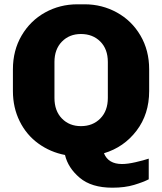

<svg xmlns="http://www.w3.org/2000/svg" viewBox="-20 -715 753 892"><path d="M40 -393Q40 -481 80.5 -550Q121 -619 189.5 -657Q258 -695 340 -695H373Q454 -695 523 -657Q592 -619 632.5 -550Q673 -481 673 -393V-292Q673 -185 614.5 -108Q556 -31 463 -3Q483 47 547 47Q573 47 610 38.5Q647 30 671 22V118Q646 131 603 144Q560 157 502 157Q405 157 350.5 111Q296 65 282 5Q214 -8 158.5 -48Q103 -88 71.5 -151.5Q40 -215 40 -292ZM356 -129Q411 -129 446 -164.5Q481 -200 481 -260V-427Q481 -487 446 -522Q411 -557 356 -557Q302 -557 267.5 -521.5Q233 -486 233 -427V-260Q233 -200 267.5 -164.5Q302 -129 356 -129Z"/></svg>

Font: Chivo ExtraBold
Style: Regular
Weight: 800
Designer: Hector Gatti
Foundry: Omnibus-Type
Version: Version 1.007